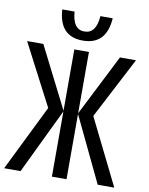

<svg xmlns="http://www.w3.org/2000/svg" viewBox="-101 -991 824 1061"><g transform="rotate(10 310.5 -460.0)"><path d="M179 -370 0 -714H91L265 -370V-714H347V-370L521 -714H611L432 -370L615 0H522L347 -366V0H265V-366L89 0H-3ZM444 -920H375Q368 -821 302 -821Q237 -821 230 -920H161Q170 -770 302 -770Q434 -770 444 -920Z"/></g></svg>

Font: Noto Sans Display Condensed
Style: Regular
Weight: 400
Width: 3
Designer: Monotype Design Team
Foundry: Monotype Imaging Inc.
Version: Version 1.900